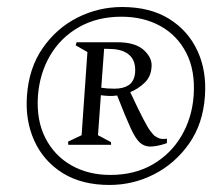

<svg xmlns="http://www.w3.org/2000/svg" viewBox="-20 -789 618 548"><path d="M314.8 -668.4Q366.8 -668.4 391.3 -645.4Q415.8 -622.5 412.4 -596.2Q410.6 -570.1 392.8 -552.9Q375.1 -535.7 351.7 -526Q375.8 -474.4 389.1 -449.2Q402.3 -424 409.1 -415.2Q415.8 -406.4 420.7 -401.6Q427.3 -396.8 435 -394Q442.8 -391.2 456.4 -393.2V-380.5Q440.7 -374.9 428.6 -372.8Q416.5 -370.7 408.7 -370.7Q392.7 -370.7 380.1 -381.2Q367.5 -391.7 353.1 -422.9Q338.7 -454.1 314.4 -516.4Q302.3 -514.7 291 -515.2Q279.6 -515.6 267.9 -517.2L259.7 -403.1L296.7 -383.4L297.2 -375.7H174.9L174.3 -384.8L212.9 -403.1L229.5 -640.4L196 -659.6L198.6 -668.4ZM269 -538.6Q277.5 -537.2 286.4 -536.6Q295.3 -535.9 306.9 -535.9Q331.9 -535.9 347 -545.8Q362.2 -555.6 365.4 -579.5Q368.7 -613.9 349.8 -631.4Q331 -648.9 293.5 -649.3Q289.5 -649.5 285.6 -649.6Q281.8 -649.7 277.2 -649.7ZM56.9 -515.1Q62.3 -594.7 101.8 -651.6Q141.2 -708.5 201.1 -738.8Q261 -769 328.5 -769Q408.2 -769 462.6 -735.3Q517 -701.5 543.5 -644.1Q570.1 -586.7 564.9 -515.1Q559.7 -436 519.8 -379.2Q479.9 -322.4 420 -291.7Q360 -261.1 292.6 -261.1Q213.5 -261.1 159.2 -294.8Q104.9 -328.6 78.3 -386.4Q51.8 -444.2 56.9 -515.1ZM88.3 -515.7Q83.5 -445.6 109.6 -394.9Q135.7 -344.1 184.1 -316.9Q232.4 -289.7 294.7 -289.7Q364.4 -289.7 416.1 -319.8Q467.9 -349.9 498 -401.3Q528.1 -452.6 532.7 -515.7Q537.7 -586.9 512 -637.4Q486.3 -687.8 438.1 -714.5Q389.8 -741.3 326.7 -741.3Q257.5 -741.3 205.3 -711.5Q153.2 -681.8 123.2 -630.9Q93.3 -579.9 88.3 -515.7Z"/></svg>

Font: Ancizar Serif Light
Style: Italic
Weight: 300
Italic angle: -4°
Designer: Cesar Puertas, Viviana Monsalve, Julian Moncada, Julian Prieto, Jose Castro, Felipe Aragon, Mariel Hernandez, Sara Alarc
Version: Version 8.100